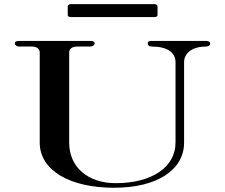

<svg xmlns="http://www.w3.org/2000/svg" viewBox="-20 -880 1066 910"><path d="M520.8 9.9C723.8 9.9 852.5 -74.3 852.5 -204V-585.1C852.5 -629.7 893.1 -659.4 956.4 -659.4C967.3 -659.4 976.2 -664.4 976.2 -673.3C976.2 -682.2 967.3 -686.1 956.4 -686.1H699C686.1 -686.1 680.2 -683.2 680.2 -674.3C680.2 -666.3 686.1 -659.4 699 -659.4C772.3 -659.4 811.9 -631.7 811.9 -585.1V-204C811.9 -88.1 700 -11.9 528.7 -11.9C396 -11.9 307.9 -88.1 307.9 -204V-631.7C307.9 -647.5 321.8 -659.4 344.6 -659.4H406.9C419.8 -659.4 428.7 -666.3 428.7 -674.3C428.7 -683.2 419.8 -686.1 406.9 -686.1H71.3C58.4 -686.1 50.5 -683.2 50.5 -674.3C50.5 -666.3 58.4 -659.4 71.3 -659.4H131.7C154.5 -659.4 168.3 -647.5 168.3 -631.7V-204C168.3 -74.3 307.9 9.9 520.8 9.9ZM314.9 -799H712.9C720.8 -799 726.7 -803 726.7 -808.9V-849.5C726.7 -855.4 720.8 -860.4 712.9 -860.4H314.9C306.9 -860.4 301 -855.4 301 -849.5V-808.9C301 -803 306.9 -799 314.9 -799Z"/></svg>

Font: Biblismive
Style: Regular
Weight: 400
Designer: Susan Drake
Foundry: Susan Drake
Version: Version 1.0; ttfautohint (v1.8.4.7-5d5b)